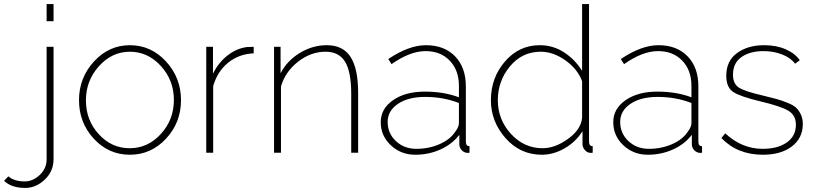

<svg xmlns="http://www.w3.org/2000/svg" viewBox="-149 -750 4004 943"><path d="M-25 173Q-93 173 -129 138L-108 116Q-79 141 -28 141Q13 141 46.5 109Q80 77 80 33V-520H114V32Q114 91 71 132Q28 173 -25 173ZM114 -646H80V-730H114Z M489 10Q384 10 311.5 -69Q239 -148 239 -258Q239 -368 312.5 -448Q386 -528 489 -528Q593 -528 666.5 -448Q740 -368 740 -258Q740 -148 666.5 -69Q593 10 489 10ZM337 -425Q273 -354 273 -257Q273 -160 336 -91Q399 -22 488 -22Q577 -22 641 -92Q705 -162 705 -259Q705 -356 641 -426Q577 -496 489 -496Q401 -496 337 -425Z M1097 -520V-488Q1025 -485 972 -442.5Q919 -400 898 -327V0H864V-520H897V-388Q924 -443 969 -478Q1014 -513 1065 -519Q1072 -519 1083 -519.5Q1094 -520 1097 -520Z M1610 -294V0H1576V-290Q1576 -397 1546 -446.5Q1516 -496 1450 -496Q1378 -496 1315 -447Q1252 -398 1231 -325V0H1197V-520H1229V-390Q1261 -452 1323.5 -490Q1386 -528 1456 -528Q1536 -528 1573 -470Q1610 -412 1610 -294Z M1891 10Q1820 10 1770.5 -36.5Q1721 -83 1721 -150Q1721 -216 1781.5 -258Q1842 -300 1937 -300Q2032 -300 2105 -272V-328Q2105 -405 2060 -452Q2015 -499 1941 -499Q1865 -499 1774 -435L1758 -460Q1859 -528 1943 -528Q2033 -528 2086 -473.5Q2139 -419 2139 -326V-54Q2139 -32 2157 -32V0Q2154 1 2149 1Q2132 1 2119.5 -11.5Q2107 -24 2107 -42V-88Q2072 -42 2014.5 -16Q1957 10 1891 10ZM1896 -19Q1958 -19 2011 -42.5Q2064 -66 2089 -106Q2105 -127 2105 -146V-244Q2029 -274 1939 -274Q1856 -274 1805.5 -240Q1755 -206 1755 -151Q1755 -95 1795.5 -57Q1836 -19 1896 -19Z M2512 10Q2406 10 2334 -71.5Q2262 -153 2262 -258Q2262 -368 2331 -448Q2400 -528 2502 -528Q2568 -528 2622 -492.5Q2676 -457 2710 -402V-730H2744V-54Q2744 -32 2762 -32V0Q2759 1 2753 1Q2736 1 2724 -12.5Q2712 -26 2712 -42V-106Q2680 -54 2625 -22Q2570 10 2512 10ZM2516 -22Q2577 -22 2641 -68Q2705 -114 2710 -172V-351Q2688 -411 2628 -453.5Q2568 -496 2507 -496Q2415 -496 2355.5 -424Q2296 -352 2296 -258Q2296 -163 2360.5 -92.5Q2425 -22 2516 -22Z M3033 10Q2962 10 2912.5 -36.5Q2863 -83 2863 -150Q2863 -216 2923.5 -258Q2984 -300 3079 -300Q3174 -300 3247 -272V-328Q3247 -405 3202 -452Q3157 -499 3083 -499Q3007 -499 2916 -435L2900 -460Q3001 -528 3085 -528Q3175 -528 3228 -473.5Q3281 -419 3281 -326V-54Q3281 -32 3299 -32V0Q3296 1 3291 1Q3274 1 3261.5 -11.5Q3249 -24 3249 -42V-88Q3214 -42 3156.5 -16Q3099 10 3033 10ZM3038 -19Q3100 -19 3153 -42.5Q3206 -66 3231 -106Q3247 -127 3247 -146V-244Q3171 -274 3081 -274Q2998 -274 2947.5 -240Q2897 -206 2897 -151Q2897 -95 2937.5 -57Q2978 -19 3038 -19Z M3598 10Q3473 10 3394 -72L3413 -95Q3495 -19 3597 -19Q3671 -19 3715.5 -50.5Q3760 -82 3760 -137Q3760 -185 3721.5 -207Q3683 -229 3586 -252Q3489 -275 3453.5 -297.5Q3418 -320 3418 -378Q3418 -451 3471 -489.5Q3524 -528 3604 -528Q3665 -528 3711 -507.5Q3757 -487 3779 -454L3756 -437Q3735 -466 3692.5 -482.5Q3650 -499 3601 -499Q3535 -499 3493 -470Q3451 -441 3451 -383Q3451 -338 3480.5 -319.5Q3510 -301 3593 -282Q3639 -271 3664 -264Q3689 -257 3718 -245.5Q3747 -234 3761 -221Q3775 -208 3784.5 -187.5Q3794 -167 3794 -141Q3794 -72 3740.5 -31Q3687 10 3598 10Z"/></svg>

Font: Raleway
Style: ExtraLight
Weight: 200
Designer: Matt McInerney, Pablo Impallari, Rodrigo Fuenzalida
Foundry: Matt McInerney, Pablo Impallari, Rodrigo Fuenzalida
Version: Version 2.001